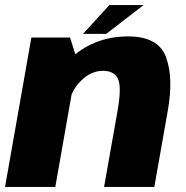

<svg xmlns="http://www.w3.org/2000/svg" viewBox="-32 -742 740 762"><path d="M-12 0H187.5L275.5 -500L246 -593H92.5ZM381 0H580.5L634.5 -306Q657 -435 626.5 -516.2Q596 -597.5 476 -597.5Q347.5 -597.5 253.8 -515.8Q160 -434 145.5 -353L235.5 -312Q247.5 -379.5 288.2 -420.2Q329 -461 376.5 -461Q420 -461 435.8 -430Q451.5 -399 434.5 -302ZM297.5 -607.5H389.5L538 -722H402Z"/></svg>

Font: Anybody UltraCondensed Thin ExtraBold
Style: Italic
Weight: 800
Italic angle: -10°
Version: Version 1.111